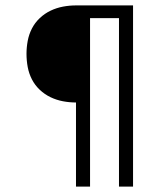

<svg xmlns="http://www.w3.org/2000/svg" viewBox="-20 -690 590 710"><path d="M261 0V-311Q237 -311 213 -315.5Q189 -320 167 -330.5Q145 -341 127 -358Q109 -375 98 -396.5Q87 -418 82.5 -442Q78 -466 78 -491Q78 -515 82.5 -539Q87 -563 98 -584.5Q109 -606 127 -623Q145 -640 167 -650.5Q189 -661 213 -665.5Q237 -670 261 -670H472V0H420V-623H313V0Z"/></svg>

Font: Lode Dark
Style: Regular
Weight: 400
Monospace: yes
Designer: Belleve Invis
Foundry: Belleve Invis
Version: Version 29.2.0; ttfautohint (v1.8.3)